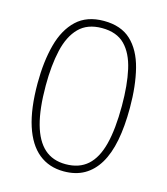

<svg xmlns="http://www.w3.org/2000/svg" viewBox="-110 -811 790 906"><g transform="rotate(15 285.0 -357.5)"><path d="M510 -360Q510 -269 496.5 -200Q483 -131 455 -84.5Q427 -38 385 -14Q343 10 285 10Q213 10 162.5 -31Q112 -72 85.5 -154Q59 -236 59 -360Q59 -466 81 -548.5Q103 -631 153 -678Q203 -725 286 -725Q370 -725 419 -679Q468 -633 489 -550.5Q510 -468 510 -360ZM99 -360Q99 -246 119.5 -172Q140 -98 181 -61.5Q222 -25 285 -25Q351 -25 392 -61.5Q433 -98 452 -172Q471 -246 471 -360Q471 -461 454.5 -535Q438 -609 398 -649.5Q358 -690 286 -690Q215 -690 174 -648.5Q133 -607 116 -532.5Q99 -458 99 -360Z"/></g></svg>

Font: Noto Sans Hebrew ExtraLight
Style: Regular
Weight: 250
Designer: Monotype Design Team
Foundry: Monotype Imaging Inc.
Version: Version 2.003